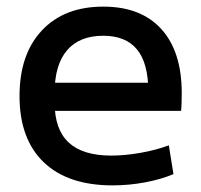

<svg xmlns="http://www.w3.org/2000/svg" viewBox="-20 -550 606 580"><path d="M320 10Q185 10 112 -60Q39 -130 39 -260Q39 -386 106.5 -458Q174 -530 292 -530Q406 -530 467.5 -462Q529 -394 529 -269Q529 -256 528.5 -240Q528 -224 527 -215H99V-300H445L428 -274Q428 -359 394 -400.5Q360 -442 292 -442Q220 -442 182.5 -398Q145 -354 145 -270V-240Q145 -159 187.5 -119.5Q230 -80 316 -80Q358 -80 405.5 -88.5Q453 -97 490 -111L504 -24Q466 -8 417.5 1Q369 10 320 10Z"/></svg>

Font: M PLUS 1 Medium
Style: Regular
Weight: 500
Designer: Coji Morishita
Foundry: UNDERFOREST DESIGN
Version: Version 1.001